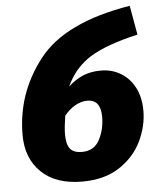

<svg xmlns="http://www.w3.org/2000/svg" viewBox="-52 -749 664 812"><g transform="rotate(-5 280.0 -342.5)"><path d="M30 -199Q30 -376 140.5 -517.5Q251 -659 529 -704L551 -580Q419 -550 349.5 -507.5Q280 -465 244 -386Q274 -414 307.5 -428Q341 -442 383 -442Q430 -442 467.5 -419.5Q505 -397 526.5 -355.5Q548 -314 548 -257Q548 -192 517.5 -128.5Q487 -65 423.5 -23Q360 19 265 19Q153 19 91.5 -40.5Q30 -100 30 -199ZM315 -320Q290 -320 264.5 -306Q239 -292 217 -265Q209 -215 209 -187Q209 -143 224.5 -124.5Q240 -106 274 -106Q326 -106 349 -149.5Q372 -193 372 -247Q372 -320 315 -320Z"/></g></svg>

Font: Trujillo ExtraBold
Style: Italic
Weight: 800
Italic angle: -8°
Designer: Fira Sans original fonts by bBox Type GmbH, Carrois Corporate GbR, & Edenspiekermann AG / Changes by Cristiano Sobral
Foundry: Fira Sans original fonts by bBox Type GmbH, Carrois Corporate GbR, & Edenspiekermann AG / Changes by Cristiano Sobral
Version: Version 4.301;July 28, 2020;FontCreator 13.0.0.2655 64-bit